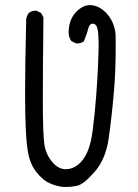

<svg xmlns="http://www.w3.org/2000/svg" viewBox="-20 -743 540 751"><path d="M238.3 -11.7Q260.3 -11.7 280.8 -16.1Q307.1 -21.5 350.1 -70.8Q393.1 -120.1 404.8 -199.7Q416.5 -280.8 425.3 -380.9Q432.6 -462.4 432.6 -563Q432.6 -585 432.1 -608.4Q427.7 -659.7 393.1 -694.8Q370.1 -717.8 342.3 -722.2Q336.9 -723.1 332 -723.1Q304.7 -723.1 278.8 -697.3Q248.5 -666 248.5 -616.2Q248.5 -596.7 258.8 -582.5L276.4 -573.7Q279.3 -573.2 281.7 -573.2Q297.4 -573.2 308.1 -581.5Q321.3 -613.8 325.7 -632.8Q328.1 -642.1 332.3 -646.2Q336.4 -650.4 341.3 -650.4Q346.2 -650.4 351.1 -647.9Q358.4 -644 361.8 -628.4Q365.7 -609.4 365.7 -573.2Q365.7 -564 365.7 -554.2Q362.8 -429.2 350.6 -303.7Q346.7 -265.1 343 -236.6Q339.4 -208 334.5 -188.5Q321.8 -134.3 293.5 -106Q273.4 -85.9 248.5 -82Q243.2 -81.1 237.8 -81.1Q209 -81.1 186 -107.4Q160.2 -137.7 153.8 -175.8Q147.5 -217.3 147.5 -357.9Q147.5 -467.8 149.9 -674.8L141.1 -691.9L124 -700.7Q121.1 -701.2 116.7 -701.2Q112.3 -701.2 105.7 -699.2Q99.1 -697.3 92.8 -692.4Q84.5 -681.6 82.5 -667.5Q78.1 -489.3 78.1 -378.9Q78.1 -210.4 89.4 -148.4Q97.7 -100.6 122.6 -69.6Q147.5 -38.6 171.9 -27.3Q196.3 -16.1 223.1 -12.2Q230.5 -11.7 238.3 -11.7Z"/></svg>

Font: Bakudai
Style: Light
Weight: 300
Version: Version 1.48